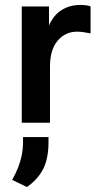

<svg xmlns="http://www.w3.org/2000/svg" viewBox="-20 -496 416 776"><path d="M68 0V-470H178V-393Q197 -436 230 -456Q263 -476 304 -476Q318 -476 329 -474.5Q340 -473 346 -470V-361Q332 -364 318 -366Q304 -368 291 -368Q244 -368 213 -331.5Q182 -295 182 -227V0ZM89 260 29 231Q43 207 53 181.5Q63 156 68 130.5Q73 105 73 79V58H176V79Q176 143 155.5 185Q135 227 89 260Z"/></svg>

Font: Gantari SemiBold
Style: Regular
Weight: 600
Designer: Anugrah Pasau
Foundry: Lafontype
Version: Version 1.000; ttfautohint (v1.8.3)